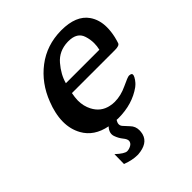

<svg xmlns="http://www.w3.org/2000/svg" viewBox="-194 -601 942 942"><g transform="rotate(-45 277.0 -130.0)"><path d="M449.2 -278.8Q454.1 -299.3 454.1 -319.8Q454.1 -345.7 445.8 -371.1Q431.6 -416 371.6 -416H366.2Q304.7 -414.1 267.1 -370.1Q229.5 -326.2 216.8 -278.8ZM384.8 -478.5Q487.3 -478.5 527.8 -419.9Q553.7 -382.3 553.7 -331.1Q553.7 -301.3 546.4 -269Q541.5 -249 537.1 -236.3Q532.7 -223.6 502.4 -223.6H203.6Q198.7 -199.2 198.2 -177.2Q198.2 -138.7 214.4 -107.4Q239.3 -58.6 291 -47.9Q305.7 -44.4 321.8 -44.4Q364.7 -44.4 408.7 -65.4Q452.6 -86.4 462.4 -86.4Q473.1 -85.9 477.1 -82Q481 -78.1 479 -70.8Q477.1 -63 467.8 -49.8Q458 -36.6 452.6 -32.2Q447.8 -27.8 443.4 -24.4Q375 24.9 277.8 24.9Q271.5 24.9 265.6 24.4Q259.3 35.6 258.3 40.5Q255.4 54.2 264.2 64.5Q275.4 77.6 291 93.8Q309.1 112.3 309.1 139.6Q309.1 149.9 306.6 161.6L305.7 165Q292 213.9 220.7 219.2H215.3Q181.2 219.2 138.2 203.1L139.2 135.7Q176.3 169.9 193.8 169.9Q207 169.9 221.2 162.1Q232.9 155.8 235.8 143.6Q236.3 141.6 236.3 139.2Q236.3 127.9 223.6 112.3Q208.5 93.8 200.7 70.8Q196.8 59.6 199.2 47.9Q202.6 32.7 215.3 19.5V19Q131.3 2.4 96.2 -61Q72.8 -103 72.8 -154.8Q72.8 -183.6 80.1 -215.3Q85.9 -241.7 97.2 -270Q132.8 -363.3 207.5 -420.4Q282.2 -477.5 382.8 -478.5Z"/></g></svg>

Font: Caudex
Style: Bold
Weight: 700
Italic angle: -13°
Version: Version 1.04